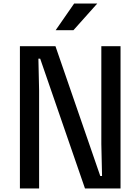

<svg xmlns="http://www.w3.org/2000/svg" viewBox="-20 -1060 790 1080"><path d="M92 0V-800H292L544 -70H554L550 -250V-800H658V0H458L206 -730H196L200 -550V0ZM293 -890 397 -1040H527L393 -890Z"/></svg>

Font: Martian Mono SemiExpanded
Style: Regular
Weight: 400
Width: 6
Monospace: yes
Designer: Roman Shamin
Foundry: Evil Martians
Version: Version 1.000